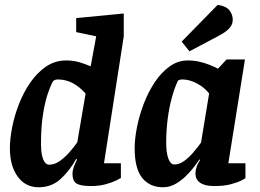

<svg xmlns="http://www.w3.org/2000/svg" viewBox="-20 -763 1074 794"><path d="M139.9 11.4Q85.3 11.4 53.1 -32.8Q20.9 -77 20.9 -150Q20.9 -188.6 30.3 -236.6Q39.7 -284.6 58.6 -333.1Q77.5 -381.6 105.8 -422.3Q134.1 -463 170.9 -488Q207.8 -513 253.8 -513Q282.6 -513 308.7 -505.5Q334.8 -497.9 354.9 -488.6L377.8 -612.7L295 -630.3V-688.2L491.8 -707.2V-612.7L410 -87.7H479.9V-27Q477.1 -25 460.6 -16.7Q444 -8.4 416.9 -1Q389.7 6.4 355.4 6.4Q313.4 6.4 296.6 -4.1Q279.7 -14.6 279.7 -44.4Q279.7 -56.4 284.6 -71Q289.5 -85.6 298.7 -103.6L294.9 -105.6Q269.7 -59.4 231.9 -24Q194.2 11.4 139.9 11.4ZM183.4 -81.9Q206 -81.9 228 -97.7Q250.1 -113.5 269 -135.5Q287.9 -157.4 299.6 -174.7L334 -376Q309.6 -403.8 281.1 -419.1Q252.6 -434.4 218.9 -434.4Q212.4 -434.4 208 -432.6Q203.6 -430.8 199.8 -428.2Q191.4 -414.3 179.4 -380.9Q167.4 -347.5 158.5 -294.4Q149.5 -241.2 149.5 -166.3Q149.5 -138.4 154 -119.5Q158.4 -100.6 165.9 -91.2Q173.4 -81.9 183.4 -81.9Z M654.3 11.4Q599.3 11.4 568.1 -27.2Q536.9 -65.8 536.9 -150Q536.9 -188.8 546.4 -236.8Q555.8 -284.9 574.3 -333.4Q592.8 -381.9 619.7 -422.5Q646.6 -463.1 681 -488Q715.5 -513 756.8 -513Q781 -513 803.7 -508Q826.3 -502.9 846.2 -495Q866 -487.1 881.4 -478.9L916.8 -517H993L924.3 -87.7H995V-26.2Q993 -24.2 977.4 -16.3Q961.8 -8.4 934.2 -1Q906.5 6.4 865.3 6.4Q827.1 6.4 807.7 -7.2Q788.3 -20.7 788.3 -45.2Q788.3 -59.6 793.2 -73.5Q798.1 -87.4 807.7 -101.6L804.7 -103.6Q786 -75.1 762.1 -48.6Q738.2 -22.1 711 -5.4Q683.8 11.4 654.3 11.4ZM701.3 -82.7Q721.4 -82.7 741.5 -97.3Q761.7 -111.8 779.6 -132.9Q797.4 -154 811.4 -173.4L844.8 -376.5Q825.3 -401.5 794.3 -418Q763.3 -434.4 734.7 -434.4Q728.1 -434.4 723.8 -433.2Q719.4 -431.9 716 -429.8Q701.9 -400.3 690.7 -359.4Q679.5 -318.6 673.4 -271Q667.3 -223.4 667.3 -171Q667.3 -131.4 676.3 -107Q685.2 -82.7 701.3 -82.7ZM763.4 -550.8 731.3 -591 880.1 -742.8Q914.5 -738.3 928.5 -720.7Q942.5 -703 942.5 -681.8Q942.5 -663.3 931.5 -649.8Q920.6 -636.3 901.3 -624.5Q882 -612.8 856.2 -599.9Z"/></svg>

Font: Faustina Light
Style: Italic
Weight: 300
Italic angle: -8°
Designer: Alfonso Garcia
Foundry: http://www.omnibus-type.com
Version: Version 1.200